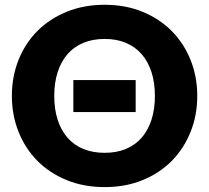

<svg xmlns="http://www.w3.org/2000/svg" viewBox="-20 -756 854 784"><path d="M279.5 -429H534V-298.5H279.5ZM785.5 -364.5Q785.5 -285.5 758.2 -217.5Q731 -149.5 681.5 -99.2Q632 -49 562.2 -20.5Q492.5 8 407.5 8Q322.5 8 252.5 -20.5Q182.5 -49 132.8 -99.2Q83 -149.5 55.8 -217.5Q28.5 -285.5 28.5 -364.5Q28.5 -443.5 55.8 -511.5Q83 -579.5 132.8 -629.5Q182.5 -679.5 252.5 -708Q322.5 -736.5 407.5 -736.5Q492.5 -736.5 562.2 -707.8Q632 -679 681.5 -629Q731 -579 758.2 -511Q785.5 -443 785.5 -364.5ZM612.5 -364.5Q612.5 -418.5 598.5 -461.8Q584.5 -505 558.2 -535Q532 -565 494 -581Q456 -597 407.5 -597Q358.5 -597 320.2 -581Q282 -565 255.8 -535Q229.5 -505 215.5 -461.8Q201.5 -418.5 201.5 -364.5Q201.5 -310 215.5 -266.8Q229.5 -223.5 255.8 -193.5Q282 -163.5 320.2 -147.8Q358.5 -132 407.5 -132Q456 -132 494 -147.8Q532 -163.5 558.2 -193.5Q584.5 -223.5 598.5 -266.8Q612.5 -310 612.5 -364.5Z"/></svg>

Font: Lato Black
Style: Regular
Weight: 900
Designer: Lukasz Dziedzic
Foundry: tyPoland Lukasz Dziedzic
Version: Version 2.007; 2014-02-27